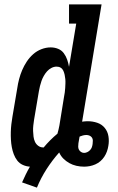

<svg xmlns="http://www.w3.org/2000/svg" viewBox="-20 -755 540 879"><path d="M149 104 81 80Q89 62 98 43.5Q107 25 117 8Q100 7 84.5 0Q69 -7 59 -20Q49 -33 43 -49Q37 -65 34 -81.5Q31 -98 30 -115.5Q29 -133 29.5 -151Q30 -169 32 -186.5Q34 -204 37 -221L59 -351Q62 -372 67.5 -393Q73 -414 81.5 -434Q90 -454 102.5 -473Q115 -492 132 -507Q149 -522 170 -530Q191 -538 212 -538Q230 -538 246 -531.5Q262 -525 272 -511.5Q282 -498 287.5 -482Q293 -466 296 -449L329 -647H296V-735H445L356 -198Q363 -199 369.5 -199.5Q376 -200 382 -200Q404 -200 425 -193Q446 -186 459.5 -169.5Q473 -153 476.5 -131Q480 -109 476 -87Q474 -74 469.5 -61.5Q465 -49 457.5 -37.5Q450 -26 439.5 -17Q429 -8 416.5 -2.5Q404 3 391 5.5Q378 8 365 8Q347 8 329.5 4Q312 0 297 -8.5Q282 -17 270 -29Q258 -41 251 -57Q219 -21 193 19.5Q167 60 149 104ZM178 -80Q178 -80 178.5 -80Q179 -80 180 -80Q194 -97 210 -113Q226 -129 243 -143Q246 -152 248 -162Q250 -172 252 -181L273 -311Q275 -321 276.5 -331.5Q278 -342 278.5 -352Q279 -362 279.5 -372.5Q280 -383 279 -393Q278 -403 276 -412.5Q274 -422 270 -431Q266 -440 258 -445Q250 -450 239 -450Q227 -450 215.5 -444Q204 -438 195.5 -428.5Q187 -419 180.5 -407.5Q174 -396 170 -384.5Q166 -373 163 -361Q160 -349 158 -337L136 -207Q134 -194 132.5 -181Q131 -168 131.5 -155Q132 -142 133.5 -129.5Q135 -117 140 -106Q145 -95 155 -87.5Q165 -80 178 -80ZM365 -55Q372 -55 379.5 -58.5Q387 -62 392.5 -68Q398 -74 400.5 -81Q403 -88 404 -96Q404 -96 404 -96Q404 -96 404 -96Q404 -96 404 -96Q404 -96 404 -96Q405 -104 405 -111.5Q405 -119 401 -125Q397 -131 390 -134Q383 -137 376 -137Q368 -137 360 -135Q352 -133 345 -130L344 -128Q343 -121 341.5 -113.5Q340 -106 339 -99Q338 -91 338 -83.5Q338 -76 341.5 -69.5Q345 -63 351.5 -59Q358 -55 365 -55Z"/></svg>

Font: Iosevka Slab Semibold Oblique
Style: Regular
Weight: 600
Italic angle: -9°
Monospace: yes
Designer: Belleve Invis
Foundry: Belleve Invis
Version: Version 11.1.1; ttfautohint (v1.8.3)